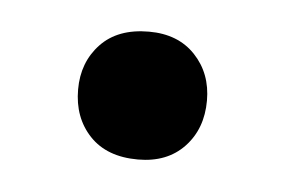

<svg xmlns="http://www.w3.org/2000/svg" viewBox="-27 -153 282 190"><g transform="rotate(5 114.0 -58.5)"><path d="M115 5Q84 5 67 -13Q50 -31 50 -59Q50 -86 67 -104Q84 -122 115 -122Q144 -122 161 -104Q178 -86 178 -59Q178 -31 161 -13Q144 5 115 5Z"/></g></svg>

Font: Gulzar
Style: Regular
Weight: 400
Designer: Borna Izadpanah, Alice Savoie, Simon Cozens, Fiona Ross
Version: Version 1.000;[7b34f74]; ttfautohint (v1.8.4)